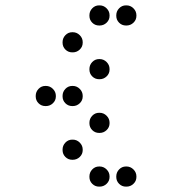

<svg xmlns="http://www.w3.org/2000/svg" viewBox="-20 -708 640 715"><path d="M349 -688Q334 -688 323.5 -677Q313 -666 313 -651V-649Q313 -634 323.5 -623.5Q334 -613 349 -613H351Q366 -613 377 -623.5Q388 -634 388 -649V-651Q388 -666 377 -677Q366 -688 351 -688ZM449 -688Q434 -688 423.5 -677Q413 -666 413 -651V-649Q413 -634 423.5 -623.5Q434 -613 449 -613H451Q466 -613 477 -623.5Q488 -634 488 -649V-651Q488 -666 477 -677Q466 -688 451 -688ZM249 -588Q234 -588 223.5 -577Q213 -566 213 -551V-549Q213 -534 223.5 -523.5Q234 -513 249 -513H251Q266 -513 277 -523.5Q288 -534 288 -549V-551Q288 -566 277 -577Q266 -588 251 -588ZM349 -488Q334 -488 323.5 -477Q313 -466 313 -451V-449Q313 -434 323.5 -423.5Q334 -413 349 -413H351Q366 -413 377 -423.5Q388 -434 388 -449V-451Q388 -466 377 -477Q366 -488 351 -488ZM149 -388Q134 -388 123.5 -377Q113 -366 113 -351V-349Q113 -334 123.5 -323.5Q134 -313 149 -313H151Q166 -313 177 -323.5Q188 -334 188 -349V-351Q188 -366 177 -377Q166 -388 151 -388ZM249 -388Q234 -388 223.5 -377Q213 -366 213 -351V-349Q213 -334 223.5 -323.5Q234 -313 249 -313H251Q266 -313 277 -323.5Q288 -334 288 -349V-351Q288 -366 277 -377Q266 -388 251 -388ZM349 -288Q334 -288 323.5 -277Q313 -266 313 -251V-249Q313 -234 323.5 -223.5Q334 -213 349 -213H351Q366 -213 377 -223.5Q388 -234 388 -249V-251Q388 -266 377 -277Q366 -288 351 -288ZM249 -188Q234 -188 223.5 -177Q213 -166 213 -151V-149Q213 -134 223.5 -123.5Q234 -113 249 -113H251Q266 -113 277 -123.5Q288 -134 288 -149V-151Q288 -166 277 -177Q266 -188 251 -188ZM349 -88Q334 -88 323.5 -77Q313 -66 313 -51V-49Q313 -34 323.5 -23.5Q334 -13 349 -13H351Q366 -13 377 -23.5Q388 -34 388 -49V-51Q388 -66 377 -77Q366 -88 351 -88ZM449 -88Q434 -88 423.5 -77Q413 -66 413 -51V-49Q413 -34 423.5 -23.5Q434 -13 449 -13H451Q466 -13 477 -23.5Q488 -34 488 -49V-51Q488 -66 477 -77Q466 -88 451 -88Z"/></svg>

Font: Doto Rounded
Style: Bold
Weight: 700
Monospace: yes
Version: Version 1.000